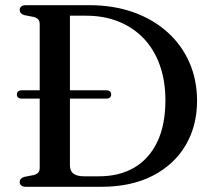

<svg xmlns="http://www.w3.org/2000/svg" viewBox="-20 -720 822 740"><path d="M45 -356Q45 -363 50 -367.5Q55 -372 63 -372H390.5Q399 -372 403.8 -367.5Q408.5 -363 408.5 -356Q408.5 -348.5 403.8 -344.2Q399 -340 390.5 -340H62.5Q54.5 -340 49.8 -344.2Q45 -348.5 45 -356ZM56 -18.5Q56 -33.5 75 -38.5L108 -45Q120 -47.5 126.5 -54.2Q133 -61 133 -72V-628Q133 -639 126.5 -645.8Q120 -652.5 108 -655L75 -661.5Q56 -666.5 56 -681.5Q56 -690.5 62 -695.2Q68 -700 80.5 -700H324.5Q418 -700 494.2 -672.8Q570.5 -645.5 625.5 -596Q680.5 -546.5 710 -479.2Q739.5 -412 739.5 -331Q739.5 -235.5 695.8 -160.8Q652 -86 569.2 -43Q486.5 0 369 0H80.5Q68 0 62 -5Q56 -10 56 -18.5ZM361 -40.5Q440.5 -40.5 497.8 -74.2Q555 -108 586.2 -173.2Q617.5 -238.5 617.5 -333.5Q617.5 -408 596.2 -468Q575 -528 534.8 -570.8Q494.5 -613.5 438 -636.5Q381.5 -659.5 311 -659.5H249.5V-83Q249.5 -61 263 -50.8Q276.5 -40.5 303.5 -40.5Z"/></svg>

Font: Fraunces 10pt
Style: Regular
Weight: 400
Version: Version 1.000;[b76b70a41]